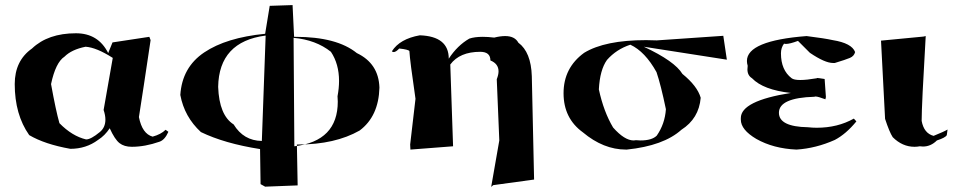

<svg xmlns="http://www.w3.org/2000/svg" viewBox="-20 -643 3766 756"><path d="M257 -57Q156 -75 95 -111Q38 -192 38 -312Q38 -404 106 -452Q169 -512 279 -512Q367 -512 406 -434L423 -476L568 -498L573 -485Q543 -283 527 -182Q540 -116 581 -105Q614 -114 632 -132L643 -124Q629 -92 608 -85Q551 -65 499 -65Q469 -65 450.5 -79.5Q432 -94 412 -138Q393 -109 366 -92Q319 -57 257 -57ZM319 -94Q338 -94 373 -123Q395 -141 395 -172Q395 -189 388 -210L424 -415Q360 -456 317 -459Q262 -448 234 -420Q199 -397 181 -312Q200 -207 214 -158Q264 -107 319 -94Z M1024 92 1006 82 1004 -56Q864 -78 771 -123Q706 -183 690 -269Q697 -378 784 -436.5Q871 -495 1024 -510L1042 -620L1132 -623L1138 -498H1143Q1306 -498 1385 -434Q1471 -393 1474 -298Q1471 -185 1396 -129Q1299 -74 1154 -74H1149L1152 87ZM1139 -67Q1310 -87 1310 -243L1309 -264Q1315 -296 1315 -324Q1315 -391 1283 -439Q1224 -486 1136 -494ZM1011 -88 1026 -503Q842 -479 839 -301Q843 -189 900 -153Q939 -89 1011 -88Z M1914 93 1946 -90 1936 -331Q1943 -349 1943 -362Q1943 -392 1911 -405Q1911 -439 1871 -439Q1790 -439 1753 -389L1764 -67L1596 -54L1595 -74L1616 -254Q1594 -404 1592 -442Q1588 -448 1552 -452Q1539 -438 1530 -438Q1526 -438 1523 -441Q1554 -490 1633 -504Q1747 -500 1747 -412Q1781 -464 1828 -491Q1849 -498 1881 -498Q1901 -498 1926 -495Q1950 -501 1969 -501Q2007 -501 2021 -475Q2071 -438 2074 -343L2083 64L1922 86Z M2448 -54H2445Q2356 -54 2275 -122Q2199 -177 2199 -276Q2199 -376 2280 -435Q2362 -485 2524 -485L2566 -484L2828 -502L2842 -408L2515 -459Q2637 -402 2667 -352Q2726 -304 2739 -258Q2732 -176 2663 -132Q2593 -69 2448 -54ZM2502 -90Q2547 -90 2566 -109Q2598 -155 2602 -213Q2582 -309 2565 -359Q2520 -440 2462 -467Q2407 -449 2370 -407Q2342 -368 2338 -291Q2357 -203 2394 -141Q2439 -90 2475 -90L2484 -91Z M3116 -54Q3025 -58 2958 -96Q2897 -132 2897 -172V-178Q2897 -246 3094 -277Q2985 -289 2941 -335Q2923 -346 2923 -370L2924 -384Q2921 -394 2921 -403Q2921 -443 2980 -467.5Q3039 -492 3156 -501Q3228 -492 3259 -485Q3334 -473 3347 -438Q3343 -422 3326.5 -415Q3310 -408 3267 -395H3260Q3228 -395 3169 -435L3122 -482Q3090 -470 3074 -470L3067 -471Q3055 -455 3055 -433Q3055 -367 3097 -335Q3106 -328 3131 -328Q3156 -328 3197 -335L3196 -336H3197Q3202 -336 3227 -332L3232 -261L3230 -252Q3201 -263 3191 -263Q3188 -263 3187 -262Q3047 -258 3047 -199Q3047 -144 3161 -142Q3179 -140 3196 -140Q3278 -140 3342 -176L3352 -165Q3311 -115 3267 -92Q3193 -59 3116 -54Z M3581 -65Q3533 -65 3495 -103Q3482 -123 3465 -175L3449 -483L3616 -499L3625 -501Q3609 -229 3609 -167Q3618 -118 3656 -108Q3698 -125 3711 -133L3708 -111Q3703 -101 3669 -90Q3645 -66 3614 -66L3602 -67Q3591 -65 3581 -65Z"/></svg>

Font: Xiangcui Kesong Xiangcui Kesong
Style: Regular
Weight: 400
Version: Version 1.501;March 28, 2024;FontCreator 14.0.0.2814 64-bit